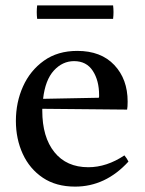

<svg xmlns="http://www.w3.org/2000/svg" viewBox="-20 -681 537 713"><path d="M259 12Q188 12 139 -21Q90 -54 64.5 -109.5Q39 -165 39 -232Q39 -301 65.5 -360Q92 -419 143 -455.5Q194 -492 267 -492Q355 -492 404.5 -439.5Q454 -387 454 -304Q454 -294 453.5 -286.5Q453 -279 452 -274L137 -277Q137 -273 137 -270Q137 -172 182 -116Q227 -60 308 -60Q376 -60 442 -104Q452 -92 457 -81Q372 12 259 12ZM140 -314 347 -318Q348 -320 348 -323.5Q348 -327 348 -328Q348 -382 324.5 -418Q301 -454 255 -454Q212 -454 180 -419Q148 -384 140 -314ZM118 -661H400Q403 -636 400 -611H118Q115 -636 118 -661Z"/></svg>

Font: Tiro Devanagari Hindi
Style: Regular
Weight: 400
Designer: Devanagari: John Hudson & Fiona Ross. Latin: John Hudson.
Foundry: Tiro Typeworks Ltd.
Version: Version 1.52